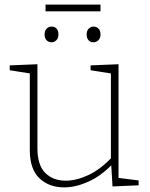

<svg xmlns="http://www.w3.org/2000/svg" viewBox="-20 -804 651 831"><path d="M258 7Q192 7 150.5 -32.5Q109 -72 109 -155V-494L117 -485L22 -500V-521L142 -526V-162Q142 -90 175.5 -56Q209 -22 265 -22Q310 -22 362 -46Q414 -70 464 -123L460 -110V-495L467 -485L372 -500V-521L493 -526V-29L485 -35L580 -23V-2L467 3L461 -97L467 -94Q417 -42 362 -17.5Q307 7 258 7ZM385 -621Q371 -621 363 -630Q355 -639 355 -655Q355 -671 364 -680Q373 -689 385 -689Q398 -689 406.5 -680Q415 -671 415 -655Q415 -639 406 -630Q397 -621 385 -621ZM203 -621Q190 -621 181.5 -630Q173 -639 173 -655Q173 -671 182 -680Q191 -689 203 -689Q217 -689 225 -680Q233 -671 233 -655Q233 -639 224 -630Q215 -621 203 -621ZM415 -784V-755H177V-784Z"/></svg>

Font: Bitter Thin ExtraLight
Style: Regular
Weight: 250
Version: Version 2.002